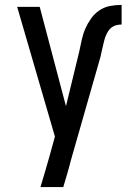

<svg xmlns="http://www.w3.org/2000/svg" viewBox="-20 -548 540 783"><path d="M145 215Q155 182 164.5 149.5Q174 117 183 85L204 9L50 -520H142L249 -115L303 -337Q308 -360 313 -384Q318 -408 327.5 -430Q337 -452 351 -472Q365 -492 385 -505.5Q405 -519 428.5 -523.5Q452 -528 476 -528V-448Q466 -448 455 -445.5Q444 -443 435.5 -436.5Q427 -430 421 -420.5Q415 -411 411 -401Q407 -391 404.5 -380.5Q402 -370 399.5 -359.5Q397 -349 394.5 -338Q392 -327 390 -317L269 106Q262 134 254 161Q246 188 238 215Z"/></svg>

Font: Iosevka Medium
Style: Regular
Weight: 500
Monospace: yes
Designer: Belleve Invis
Foundry: Belleve Invis
Version: Version 32.5.0; ttfautohint (v1.8.4)